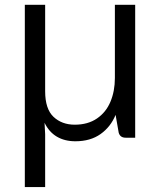

<svg xmlns="http://www.w3.org/2000/svg" viewBox="-20 -563 655 785"><path d="M532.7 -543.5V0H493.7Q471.2 0 465.3 -20.5L452.6 -93.3Q432.6 -44.4 391.1 -14.9Q349.6 14.6 288.1 14.6Q244.6 14.6 212.6 -4.2Q180.7 -22.9 162.1 -61L164.6 -14.2V201.7H81.5V-543.5H164.6V-189.9Q164.6 -117.7 198.7 -85.4Q232.9 -53.2 285.6 -53.2Q339.4 -53.2 376.5 -78.6Q413.6 -104 431.6 -147.2Q449.7 -190.4 449.7 -244.1V-543.5Z"/></svg>

Font: Lycee Sans
Style: Regular
Weight: 400
Designer: Justin Alvin
Foundry: Alkove Design
Version: Version 1.030